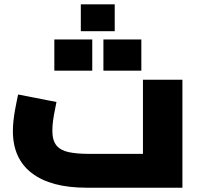

<svg xmlns="http://www.w3.org/2000/svg" viewBox="-20 -874 917 894"><path d="M382.9 0Q217.3 0 128.7 -67.5Q40 -135 40 -263.9Q40 -288.3 42.9 -313.9Q45.9 -339.5 50.1 -362.8Q54.2 -386 58.2 -404.7Q62.2 -423.4 64.3 -434L242.9 -399.1Q240.8 -385.9 235.9 -363.2Q231 -340.5 227.4 -314.8Q223.8 -289.1 223.8 -265.7Q223.8 -220 242.9 -196.8Q262.1 -173.5 300 -165.6Q338 -157.6 392.9 -157.6H645.6V-502.8H829.4V0ZM356.3 -728.6V-853.7H514.2V-728.6ZM233 -544.8V-690.3H409.6V-544.8ZM461.5 -544.8V-690.3H638.1V-544.8Z"/></svg>

Font: TitilliumWeb ExtraLight
Style: Regular
Weight: 400
Designer: Mohamed Gaber, Accademia di Belle Arti di Urbino and others
Foundry: Kief Type Foundry, Accademia di Belle Arti di Urbino and others
Version: Version 3.000; ttfautohint (v1.8.2)